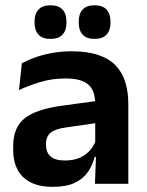

<svg xmlns="http://www.w3.org/2000/svg" viewBox="-20 -697 556 728"><path d="M340 0 344.5 -120 341 -131V-284.5L340.5 -306.5Q340.5 -354.5 314.2 -377Q288 -399.5 228.5 -399.5Q178 -399.5 133.8 -386.2Q89.5 -373 52 -355.5L63 -457.5Q85 -469 113.2 -479.2Q141.5 -489.5 176.5 -496Q211.5 -502.5 252 -502.5Q312 -502.5 353.5 -488.2Q395 -474 419.8 -447.5Q444.5 -421 455.5 -384.2Q466.5 -347.5 466.5 -303V0ZM179.5 11.5Q106.5 11.5 68.2 -25Q30 -61.5 30 -129V-143Q30 -214.5 74 -248.8Q118 -283 213.5 -296L352.5 -315L360 -232.5L232 -214Q190 -208.5 172.2 -194Q154.5 -179.5 154.5 -151.5V-146.5Q154.5 -119 171.8 -103.8Q189 -88.5 226 -88.5Q259 -88.5 282.5 -99Q306 -109.5 321.2 -126.8Q336.5 -144 343 -165.5L361 -102H339Q331 -70.5 313.2 -44.8Q295.5 -19 263.5 -3.8Q231.5 11.5 179.5 11.5ZM171 -549.5Q141 -549.5 126 -565.8Q111 -582 111 -611.5V-615Q111 -644.5 126 -660.8Q141 -677 171 -677Q202.5 -677 217.2 -660.8Q232 -644.5 232 -615V-611.5Q232 -582 217.2 -565.8Q202.5 -549.5 171 -549.5ZM338.5 -549.5Q308 -549.5 293.2 -565.8Q278.5 -582 278.5 -611.5V-615Q278.5 -644.5 293.2 -660.8Q308 -677 338.5 -677Q369 -677 384 -660.8Q399 -644.5 399 -615V-611.5Q399 -582 384 -565.8Q369 -549.5 338.5 -549.5Z"/></svg>

Font: Anek Odia SemiBold
Style: Regular
Weight: 600
Version: Version 1.003